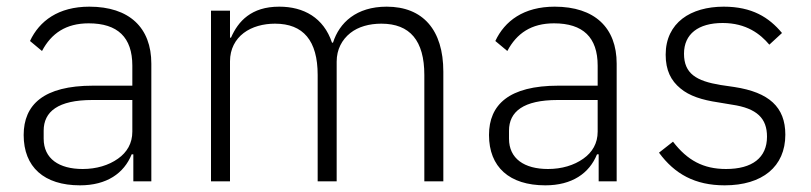

<svg xmlns="http://www.w3.org/2000/svg" viewBox="-20 -544 2433 576"><path d="M248 -524C155 -524 98 -481 70 -421L106 -391C134 -444 178 -474 246 -474C333 -474 377 -432 377 -347V-287H259C111 -287 51 -230 51 -139C51 -43 112 12 220 12C300 12 352 -24 375 -81H380V0H434V-353C434 -461 368 -524 248 -524ZM377 -149C377 -114 361 -87 334 -68C306 -48 269 -37 228 -37C157 -37 111 -68 111 -128V-152C111 -209 154 -244 257 -244H377V-149Z M613 0V-512H670V-431H673C684 -456 699 -479 722 -496C745 -513 775 -524 818 -524C891 -524 951 -491 976 -416H979C998 -476 1049 -524 1140 -524C1249 -524 1310 -454 1310 -329V0H1253V-319C1253 -422 1210 -473 1124 -473C1088 -473 1055 -464 1031 -445C1006 -425 990 -396 990 -359V0H933V-319C933 -422 890 -473 805 -473C770 -473 736 -464 711 -445C686 -426 670 -397 670 -360V0Z M1644 -524C1551 -524 1494 -481 1466 -421L1502 -391C1530 -444 1574 -474 1642 -474C1729 -474 1773 -432 1773 -347V-287H1655C1507 -287 1447 -230 1447 -139C1447 -43 1508 12 1616 12C1696 12 1748 -24 1771 -81H1776V0H1830V-353C1830 -461 1764 -524 1644 -524ZM1773 -149C1773 -114 1757 -87 1730 -68C1702 -48 1665 -37 1624 -37C1553 -37 1507 -68 1507 -128V-152C1507 -209 1550 -244 1653 -244H1773V-149Z M2154 12C2065 12 2004 -22 1957 -86L1999 -119C2042 -63 2090 -37 2158 -37C2237 -37 2281 -71 2281 -134C2281 -189 2251 -219 2176 -230L2134 -237C2087 -244 2048 -256 2021 -279C1993 -302 1977 -333 1977 -380C1977 -428 1996 -464 2027 -488C2058 -512 2102 -524 2151 -524C2236 -524 2287 -492 2326 -445L2288 -410C2261 -442 2219 -475 2148 -475C2075 -475 2032 -442 2032 -383C2032 -323 2069 -301 2142 -289L2183 -283C2287 -267 2336 -223 2336 -140C2336 -44 2267 12 2154 12Z"/></svg>

Font: Plexus Sans Light
Style: Regular
Weight: 300
Version: Version 2.001;PS 002.001;hotconv 1.0.70;makeotf.lib2.5.58329